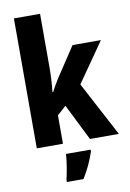

<svg xmlns="http://www.w3.org/2000/svg" viewBox="-104 -822 747 1106"><g transform="rotate(-10 269.0 -269.5)"><path d="M211 -442V-760H58V0H211V-166L263 -213L369 0H538L369 -319L530 -550H364L253 -382C239 -361 220 -329 207 -303H203C208 -346 211 -396 211 -442ZM362 72V61H218C216 101 204 171 195 208V221H292C322 174 345 123 362 72Z"/></g></svg>

Font: Noto Sans Khmer UI Condensed ExtraBold
Style: Regular
Weight: 800
Width: 3
Designer: Danh Hong and the Monotype Design Team
Foundry: Monotype Imaging Inc.
Version: Version 2.002